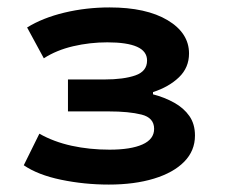

<svg xmlns="http://www.w3.org/2000/svg" viewBox="-20 -730 610 517"><path d="M273 -233Q207 -233 144.5 -246Q82 -259 44 -285L86 -370Q125 -348 173 -337.5Q221 -327 275 -327Q332 -327 363.5 -341Q395 -355 395 -383Q395 -413 361 -421.5Q327 -430 273 -430H163V-516H261Q313 -516 344.5 -527Q376 -538 376 -567Q376 -592 349 -604Q322 -616 269 -616Q222 -616 177 -605.5Q132 -595 98 -573L53 -656Q95 -682 153.5 -696Q212 -710 275 -710Q374 -710 431.5 -675.5Q489 -641 489 -586Q489 -548 462 -522Q435 -496 392 -482V-476Q423 -468 449 -453.5Q475 -439 490 -417.5Q505 -396 505 -365Q505 -324 476 -294.5Q447 -265 394.5 -249Q342 -233 273 -233Z"/></svg>

Font: Nunito Sans 7pt Expanded
Style: Bold
Weight: 700
Width: 7
Designer: Vernon Adams
Foundry: Vernon Adams
Version: Version 3.101;gftools[0.9.27]